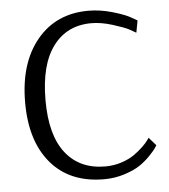

<svg xmlns="http://www.w3.org/2000/svg" viewBox="-50 -704 669 759"><g transform="rotate(-5 285.0 -324.5)"><path d="M510 -556Q500 -562 483.5 -571Q467 -580 421 -594.5Q375 -609 336 -609Q239 -609 184 -535.5Q129 -462 129 -321Q129 -182 185 -111Q241 -40 342 -40Q376 -40 406.5 -50Q437 -60 457.5 -74.5Q478 -89 493 -103.5Q508 -118 515 -128L522 -138L550 -106Q547 -101 542 -93.5Q537 -86 518 -66Q499 -46 476 -30.5Q453 -15 414.5 -2.5Q376 10 333 10Q198 10 123 -77.5Q48 -165 48 -319Q48 -475 124 -567Q200 -659 328 -659Q374 -659 421.5 -645.5Q469 -632 494 -618L519 -604Z"/></g></svg>

Font: Arsenal
Style: Regular
Weight: 400
Designer: Andrij Shevchenko
Foundry: Stairsfor.com
Version: Version 1.000